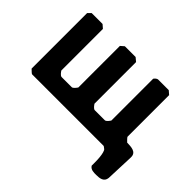

<svg xmlns="http://www.w3.org/2000/svg" viewBox="-137 -767 1175 1175"><g transform="rotate(45 450.0 -179.5)"><path d="M593 -113H507C495 -113 482 -133 477 -140V-500L453 -520H360L337 -500V-140C332 -133 318 -113 307 -113H220C208 -113 195 -133 190 -140V-500L167 -520H73L53 -500V-20C56 -18 75 3 80 3H700C701 4 720 16 720 20C736 52 733 129 733 140C746 162 772 161 793 161C823 161 856 157 860 120C861 93 866 -33 867 -60V-68C867 -112 821 -112 787 -113C785 -115 763 -136 763 -140V-500L740 -520H647C640 -520 623 -507 623 -500V-140C618 -133 605 -113 593 -113Z"/></g></svg>

Font: Asimov Print
Style: C
Weight: 500
Designer: Google
Version: Version 2.000980: 2014